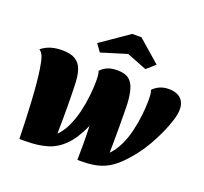

<svg xmlns="http://www.w3.org/2000/svg" viewBox="-131 -904 1146 1081"><g transform="rotate(20 441.5 -364.0)"><path d="M130 22Q120 22 110 22.5Q100 23 89 22Q86 -100 80 -205.5Q74 -311 63 -385Q56 -432 47.5 -456Q39 -480 22 -491Q52 -514 82.5 -522Q113 -530 144 -530Q197 -530 225 -512.5Q253 -495 264.5 -462.5Q276 -430 278 -385Q279 -370 279.5 -341.5Q280 -313 280.5 -284.5Q281 -256 281 -239Q281 -213 281 -174Q281 -135 280 -79Q309 -108 329 -150.5Q349 -193 361 -242.5Q373 -292 378.5 -341.5Q384 -391 384 -433Q384 -447 383 -461.5Q382 -476 377 -491Q393 -509 417 -519.5Q441 -530 476 -530Q522 -530 545.5 -511.5Q569 -493 579 -459Q589 -425 592 -378Q593 -367 593 -355Q593 -343 593.5 -317.5Q594 -292 594 -239Q594 -208 594 -169.5Q594 -131 593 -79Q622 -108 642.5 -150.5Q663 -193 675 -242.5Q687 -292 692.5 -341.5Q698 -391 698 -433Q698 -447 697 -461.5Q696 -476 691 -491Q706 -508 730 -519Q754 -530 786 -530Q810 -530 831.5 -522Q853 -514 867 -494.5Q881 -475 881 -441Q881 -415 869 -376Q857 -337 837 -293Q817 -249 793 -207.5Q769 -166 744 -134Q700 -77 660 -43Q620 -9 574.5 6Q529 21 467 21Q460 21 452 21.5Q444 22 436 21Q437 -18 437 -70.5Q437 -123 435 -182Q397 -97 352 -53Q307 -9 252.5 6.5Q198 22 130 22ZM348 -590 316 -635 484 -751H539L672 -635L621 -590L501 -637Z"/></g></svg>

Font: Sansita Swashed Black
Style: Regular
Weight: 900
Designer: Pablo Cosgaya
Foundry: Omnibus-Type
Version: Version 1.003; ttfautohint (v1.8.3)